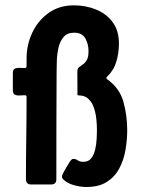

<svg xmlns="http://www.w3.org/2000/svg" viewBox="-20 -708 540 737"><path d="M82 -453.1V-483.4Q82 -536.1 104 -582.8Q126 -629.4 166.7 -658.4Q207.5 -687.5 263.7 -687.5Q309.1 -687.5 348.4 -671.6Q387.7 -655.8 412.1 -623.3Q436.5 -590.8 436.5 -541Q436.5 -506.3 427 -472.7Q417.5 -439 391.6 -414.1Q388.2 -410.6 388.2 -408.7Q388.2 -406.7 389.6 -405.5Q391.1 -404.3 392.1 -403.3Q439.5 -369.1 453.9 -316.7Q468.3 -264.2 468.3 -209Q468.3 -169.9 461.4 -131.1Q454.6 -92.3 437.3 -60.3Q419.9 -28.3 389.4 -9.3Q358.9 9.8 311.5 9.8Q289.6 9.8 264.2 2.9Q238.8 -3.9 222.7 -19.5Q217.8 -24.4 217.8 -30.3Q217.8 -35.2 224.1 -46.9Q230.5 -58.6 237.8 -70.6Q245.1 -82.5 248 -87.4Q250.5 -91.3 253.9 -94.7Q257.3 -98.1 262.2 -98.1Q270.5 -98.1 278.3 -92.5Q286.1 -86.9 300.3 -86.9Q319.8 -86.9 330.3 -100.6Q340.8 -114.3 345.5 -134.8Q350.1 -155.3 351.1 -175.8Q352.1 -196.3 352.1 -210Q352.1 -227.5 349.9 -250Q347.7 -272.5 340.8 -293.5Q334 -314.5 319.8 -328.1Q305.7 -341.8 282.2 -341.8Q277.3 -341.8 277.3 -344.2L276.9 -433.6Q276.9 -444.8 283.4 -450.2Q290 -455.6 298.3 -460.9Q306.6 -466.3 313.2 -477.5Q319.8 -488.8 319.8 -511.7Q319.8 -538.6 307.6 -560.5Q295.4 -582.5 264.6 -582.5Q238.3 -582.5 224.4 -566.4Q210.4 -550.3 204.8 -525.9Q199.2 -501.5 198.2 -476.3Q197.3 -451.2 197.3 -432.6Q196.8 -329.6 196.5 -226.6Q196.3 -123.5 196.3 -20Q196.3 0 176.3 0H99.6Q79.6 0 79.6 -20.5Q79.6 -99.1 80.8 -178.2Q82 -257.3 82 -335.9Q82 -342.8 74 -342.5Q65.9 -342.3 55.7 -341.6Q45.4 -340.8 37.4 -344.5Q29.3 -348.1 29.3 -361.8V-427.2Q29.3 -441.4 37.4 -444.8Q45.4 -448.2 55.7 -447.5Q65.9 -446.8 74 -446.8Q82 -446.8 82 -453.1Z"/></svg>

Font: Belanosima
Style: Regular
Weight: 400
Designer: The DocRepair Project, Santiago Orozco
Foundry: Google
Version: Version 2.000